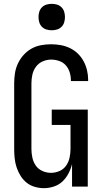

<svg xmlns="http://www.w3.org/2000/svg" viewBox="-20 -974 540 1002"><path d="M209 8Q185 8 161 1Q137 -6 118.5 -21Q100 -36 87 -57Q74 -78 66.5 -101Q59 -124 56.5 -148Q54 -172 54 -196V-539Q54 -565 58 -591.5Q62 -618 73.5 -642.5Q85 -667 103 -687Q121 -707 144 -720Q167 -733 193.5 -738Q220 -743 247 -743Q272 -743 297 -738.5Q322 -734 345 -723Q368 -712 386 -694.5Q404 -677 416 -655Q428 -633 434 -608Q440 -583 440 -558V-551H350V-555Q350 -576 343.5 -597Q337 -618 323 -633.5Q309 -649 288.5 -656Q268 -663 247 -663Q224 -663 202.5 -653.5Q181 -644 167.5 -625.5Q154 -607 149 -584.5Q144 -562 144 -539V-196Q144 -174 149 -151Q154 -128 167 -109.5Q180 -91 201.5 -81.5Q223 -72 246 -72Q269 -72 290.5 -81.5Q312 -91 325 -109.5Q338 -128 343 -151Q348 -174 348 -196V-322H250V-402H438V0H356V-118Q350 -93 337.5 -69Q325 -45 306 -27Q287 -9 261 -0.5Q235 8 209 8ZM250 -816Q236 -816 222.5 -820Q209 -824 199 -834Q189 -844 185 -857.5Q181 -871 181 -885Q181 -899 185 -912.5Q189 -926 199 -936Q209 -946 222.5 -950Q236 -954 250 -954Q264 -954 277.5 -950Q291 -946 301 -936Q311 -926 315 -912.5Q319 -899 319 -885Q319 -871 315 -857.5Q311 -844 301 -834Q291 -824 277.5 -820Q264 -816 250 -816Z"/></svg>

Font: Iosevka Fixed Medium
Style: Regular
Weight: 500
Monospace: yes
Designer: Belleve Invis
Foundry: Belleve Invis
Version: Version 32.3.0